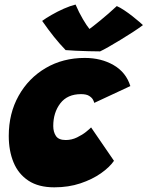

<svg xmlns="http://www.w3.org/2000/svg" viewBox="-20 -796 632 822"><path d="M468 -107.5Q449 -80 412 -54Q375 -28 324.2 -11Q273.5 6 212.5 6Q145 6 101.8 -22.5Q58.5 -51 38 -100.8Q17.5 -150.5 17.5 -214Q17.5 -310.5 59.8 -386Q102 -461.5 175.8 -504.8Q249.5 -548 343 -548Q413.5 -548 466.8 -517Q520 -486 538 -427.5L383.5 -355.5Q383 -359.5 378.5 -368.5Q374 -377.5 362 -385.2Q350 -393 327 -393Q268.5 -393 238.2 -353.5Q208 -314 208 -256.5Q208 -231 219.5 -213.8Q231 -196.5 261.5 -196.5Q287 -196.5 310 -207.8Q333 -219 349 -232Q365 -245 370 -250.5ZM480 -770Q494 -764 512 -752Q530 -740 547.2 -726.5Q564.5 -713 576.8 -702.2Q589 -691.5 592 -688.5Q574 -675 548.2 -658.2Q522.5 -641.5 495.2 -625Q468 -608.5 444.8 -595.2Q421.5 -582 408.5 -576Q388 -576 359.5 -576.8Q331 -577.5 304.2 -578.8Q277.5 -580 261 -581.5Q235.5 -608 211.2 -638.2Q187 -668.5 160.5 -706.5Q176 -718 200.8 -732.2Q225.5 -746.5 253.2 -758.8Q281 -771 303.5 -776.5Q318 -742.5 335 -713.8Q352 -685 363 -672Q376.5 -681.5 410.2 -709Q444 -736.5 480 -770Z"/></svg>

Font: Grandstander Black
Style: Italic
Weight: 900
Italic angle: -15°
Designer: Tyler Finck
Foundry: Etcetera Type Co
Version: Version 1.200; ttfautohint (v1.8.3)